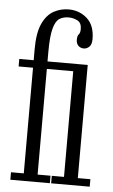

<svg xmlns="http://www.w3.org/2000/svg" viewBox="-54 -793 488 830"><g transform="rotate(5 190.0 -378.0)"><path d="M23 0V-32.5H78.5V-491H16V-523.5H78.5V-571.5Q78.5 -643 97.2 -683Q116 -723 146 -739.2Q176 -755.5 210.5 -755.5Q257.5 -755.5 290.8 -725.5Q324 -695.5 324 -636.5Q324 -613.5 313.5 -603.2Q303 -593 289.5 -593Q275.5 -593 266 -602.2Q256.5 -611.5 256.5 -628.5Q256.5 -645 263 -651.8Q269.5 -658.5 269.5 -675.5Q269.5 -702.5 251.5 -711.8Q233.5 -721 213 -721Q190.5 -721 173.8 -710.8Q157 -700.5 147.8 -666.8Q138.5 -633 138.5 -563V-523.5H313V-32.5H367.5V0H200V-32.5H253V-491H138.5V-32.5H194.5V0Z"/></g></svg>

Font: Imbue 10pt Light
Style: Regular
Weight: 300
Designer: Tyler Finck
Foundry: Etcetera Type Company
Version: Version 1.102; ttfautohint (v1.8.3)